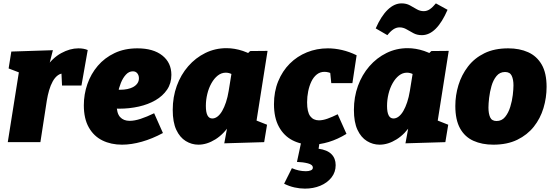

<svg xmlns="http://www.w3.org/2000/svg" viewBox="-20 -841 3266 1136"><path d="M26 0 106 -504 175 -381 31 -436 47 -536 293 -544 256 -399 194 -288Q210 -380 250 -439Q290 -498 342 -526.5Q394 -555 444 -555Q476 -555 499 -545L462 -335H347L343 -420L364 -406Q341 -409 323 -396Q305 -383 292 -359.5Q279 -336 270.5 -306.5Q262 -277 257 -246L219 0Z M702 15Q637 15 586 -10Q535 -35 505.5 -87Q476 -139 476 -218Q476 -283 497 -343.5Q518 -404 558.5 -451.5Q599 -499 658 -527Q717 -555 793 -555Q887 -555 940.5 -512.5Q994 -470 994 -398Q994 -348 968.5 -310.5Q943 -273 900 -248Q857 -223 801.5 -210.5Q746 -198 686 -198Q672 -198 663.5 -198.5Q655 -199 651 -199L661 -312Q669 -311 677 -310.5Q685 -310 693 -310Q714 -310 733.5 -314Q753 -318 768.5 -326.5Q784 -335 793 -348Q802 -361 802 -378Q802 -395 792.5 -407Q783 -419 766 -419Q743 -419 725 -399.5Q707 -380 695 -350Q683 -320 676.5 -286Q670 -252 670 -223Q670 -171 690.5 -148.5Q711 -126 747 -126Q776 -126 812.5 -138Q849 -150 892 -171L944 -54Q881 -20 819 -2.5Q757 15 702 15Z M1154 15Q1114 15 1079 -6.5Q1044 -28 1023 -73Q1002 -118 1002 -191Q1002 -267 1026 -333Q1050 -399 1093.5 -449Q1137 -499 1195 -527.5Q1253 -556 1320 -556Q1368 -556 1417.5 -539.5Q1467 -523 1514 -487L1427 -507L1460 -539L1563 -540L1483 -33L1416 -160L1560 -103L1543 0L1307 7L1335 -145L1392 -253Q1381 -168 1343 -108Q1305 -48 1254.5 -16.5Q1204 15 1154 15ZM1236 -140Q1252 -140 1267 -151.5Q1282 -163 1294.5 -184.5Q1307 -206 1317 -236Q1327 -266 1333 -303L1355 -439L1386 -378Q1367 -395 1350 -403Q1333 -411 1316 -411Q1290 -411 1268.5 -394Q1247 -377 1231 -348.5Q1215 -320 1206.5 -285Q1198 -250 1198 -214Q1198 -177 1207.5 -158.5Q1217 -140 1236 -140Z M1823 15Q1761 15 1710.5 -11Q1660 -37 1630.5 -90.5Q1601 -144 1601 -225Q1601 -299 1626 -360Q1651 -421 1694.5 -464.5Q1738 -508 1796 -531.5Q1854 -555 1920 -555Q1961 -555 2004 -545Q2047 -535 2090 -514L2065 -349H1940L1933 -419L1951 -402Q1924 -416 1900 -416Q1874 -416 1854.5 -400.5Q1835 -385 1822.5 -359Q1810 -333 1803.5 -301Q1797 -269 1797 -236Q1797 -178 1815.5 -153.5Q1834 -129 1867 -129Q1890 -129 1918 -139Q1946 -149 1978 -165L2030 -49Q1978 -17 1925 -1Q1872 15 1823 15ZM1784 275Q1754 275 1722.5 268Q1691 261 1661 246L1707 154Q1748 172 1790 172Q1807 172 1819 167Q1831 162 1831 151Q1831 133 1801.5 125.5Q1772 118 1737 117L1762 0H1871L1865 39Q1916 46 1941 71Q1966 96 1966 136Q1966 178 1941 209.5Q1916 241 1875 258Q1834 275 1784 275Z M2226 15Q2186 15 2151 -6.5Q2116 -28 2095 -73Q2074 -118 2074 -191Q2074 -267 2098 -333Q2122 -399 2165.5 -449Q2209 -499 2267 -527.5Q2325 -556 2392 -556Q2440 -556 2489.5 -539.5Q2539 -523 2586 -487L2499 -507L2532 -539L2635 -540L2555 -33L2488 -160L2632 -103L2615 0L2379 7L2407 -145L2464 -253Q2453 -168 2415 -108Q2377 -48 2326.5 -16.5Q2276 15 2226 15ZM2308 -140Q2324 -140 2339 -151.5Q2354 -163 2366.5 -184.5Q2379 -206 2389 -236Q2399 -266 2405 -303L2427 -439L2458 -378Q2439 -395 2422 -403Q2405 -411 2388 -411Q2362 -411 2340.5 -394Q2319 -377 2303 -348.5Q2287 -320 2278.5 -285Q2270 -250 2270 -214Q2270 -177 2279.5 -158.5Q2289 -140 2308 -140ZM2476 -633Q2448 -633 2426.5 -644.5Q2405 -656 2385.5 -667.5Q2366 -679 2344 -679Q2325 -679 2307.5 -667.5Q2290 -656 2272 -633L2203 -673Q2235 -746 2274 -783.5Q2313 -821 2356 -821Q2384 -821 2405 -809.5Q2426 -798 2445.5 -786.5Q2465 -775 2487 -775Q2507 -775 2524 -787Q2541 -799 2559 -821L2628 -783Q2596 -709 2558 -671Q2520 -633 2476 -633Z M2987 -555Q3054 -555 3105 -532Q3156 -509 3185 -459Q3214 -409 3214 -327Q3214 -263 3195.5 -201.5Q3177 -140 3138.5 -91.5Q3100 -43 3040.5 -14Q2981 15 2899 15Q2832 15 2781 -8Q2730 -31 2702 -81.5Q2674 -132 2674 -214Q2674 -277 2692.5 -337.5Q2711 -398 2749 -447.5Q2787 -497 2846 -526Q2905 -555 2987 -555ZM2968 -415Q2937 -415 2917.5 -391Q2898 -367 2888 -332Q2878 -297 2874 -262Q2870 -227 2870 -205Q2870 -169 2880 -147Q2890 -125 2918 -125Q2949 -125 2968.5 -149Q2988 -173 2999 -208.5Q3010 -244 3014 -279Q3018 -314 3018 -336Q3018 -371 3007.5 -393Q2997 -415 2968 -415Z"/></svg>

Font: Bitter Thin Black
Style: Italic
Weight: 900
Italic angle: -9°
Version: Version 3.020